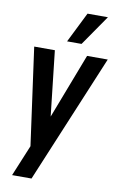

<svg xmlns="http://www.w3.org/2000/svg" viewBox="-103 -836 664 1071"><g transform="rotate(10 229.0 -300.0)"><path d="M45 180 118 3.5 42 -547.5H159L205.5 -131.5H182L341.5 -547.5H458.5L155 180ZM217.5 -608 303 -780H418.5L299.5 -608Z"/></g></svg>

Font: Mohave Light SemiBold
Style: Italic
Weight: 600
Italic angle: -8°
Version: Version 2.003